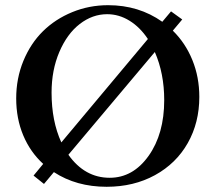

<svg xmlns="http://www.w3.org/2000/svg" viewBox="-20 -696 819 729"><path d="M147 2.4 107.4 -29.3 144 -73.7Q94.7 -118.7 68.1 -182.4Q41.5 -246.1 41.5 -322.3Q41.5 -398.4 68.8 -464.8Q96.2 -531.2 143.1 -577.4Q189.9 -623.5 254.2 -649.9Q318.4 -676.3 390.6 -676.3Q507.3 -676.3 596.2 -613.3L629.4 -652.8L671.9 -622.1L636.2 -579.6Q684.1 -532.7 710.4 -468Q736.8 -403.3 736.8 -328.1Q736.8 -230.5 692.9 -152.8Q648.9 -75.2 568.4 -31Q487.8 13.2 384.8 13.2Q270 13.2 184.6 -42.5ZM175.8 -344.2Q175.8 -236.3 212.9 -155.3L541.5 -547.9Q511.7 -592.8 471.7 -617.4Q431.6 -642.1 386.7 -642.1Q331.1 -642.1 283 -605Q234.9 -567.9 205.3 -498.8Q175.8 -429.7 175.8 -344.2ZM396.5 -21Q484.9 -21 544.2 -104.2Q603.5 -187.5 603.5 -315.9Q603.5 -417 567.9 -498.5L239.7 -108.4Q301.8 -21 396.5 -21Z"/></svg>

Font: Elstob 10pt Medium
Style: Regular
Weight: 500
Designer: Peter S. Baker
Version: Version 1.015